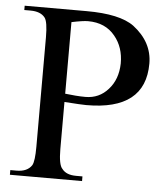

<svg xmlns="http://www.w3.org/2000/svg" viewBox="-51 -734 680 779"><g transform="rotate(5 289.5 -344.0)"><path d="M18.1 0V-19H43.5Q87.4 -19 105.5 -46.9Q115.2 -64 115.2 -122.1V-567.9Q115.2 -632.3 102.1 -648.4Q84 -670.9 43.5 -670.9H18.1V-688.5H269.5Q406.2 -688.5 463.9 -646Q542.5 -585.9 542.5 -498.5Q542.5 -308.1 301.8 -308.6Q292.5 -308.6 270.3 -309.8Q248 -311 212.9 -313.5V-122.1Q212.9 -57.6 228.5 -42Q245.6 -19 286.1 -19H312V0ZM295.9 -341.3Q351.6 -341.3 388.2 -382.8Q425.3 -423.8 426.8 -488.8Q427.2 -554.7 390.1 -599.6Q350.6 -648.4 279.8 -648.4Q259.3 -648.4 212.9 -638.7V-347.2Q233.9 -344.7 254.9 -343Q275.9 -341.3 295.9 -341.3Z"/></g></svg>

Font: Nuosu SIL
Style: Regular
Weight: 400
Designer: Peter Constable, Alex Kotlar, Peter Martin
Foundry: SIL International
Version: Version 2.300